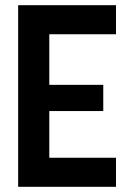

<svg xmlns="http://www.w3.org/2000/svg" viewBox="-20 -720 507 740"><path d="M427 0H50V-700H427V-588H170V-393H378V-292H170V-112H427Z"/></svg>

Font: Kulim Park
Style: Bold
Weight: 700
Designer: Noponies / Dale Sattler
Foundry: Noponies
Version: Version 1.000; ttfautohint (v1.8.3)